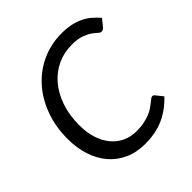

<svg xmlns="http://www.w3.org/2000/svg" viewBox="-194 -870 1023 1023"><g transform="rotate(-45 317.5 -358.0)"><path d="M338.5 -72.5Q371.5 -72.5 397 -78Q422.5 -83.5 442 -91.5Q461.5 -99.5 475.2 -109.2Q489 -119 499.2 -127Q509.5 -135 516.5 -140.5Q523.5 -146 529 -146Q533.5 -146 536.5 -144.2Q539.5 -142.5 541.5 -140L574 -99.5Q527 -48.5 465.8 -20.2Q404.5 8 323 8Q258.5 8 207.8 -15Q157 -38 121.8 -79.2Q86.5 -120.5 67.8 -177.5Q49 -234.5 49 -303Q49 -396.5 78 -474Q107 -551.5 157.8 -607.2Q208.5 -663 277 -693.8Q345.5 -724.5 424.5 -724.5Q462.5 -724.5 493.5 -718Q524.5 -711.5 550 -699Q575.5 -686.5 596.2 -669Q617 -651.5 635 -630L603 -591Q599 -586 594 -582.8Q589 -579.5 581.5 -579.5Q572.5 -579.5 562.5 -589.5Q552.5 -599.5 535.2 -611.2Q518 -623 490.8 -633Q463.5 -643 420 -643Q361.5 -643 311.2 -619.8Q261 -596.5 224 -553.2Q187 -510 165.8 -448.5Q144.5 -387 144.5 -310.5Q144.5 -255 159 -211Q173.5 -167 199.2 -136.2Q225 -105.5 260.5 -89Q296 -72.5 338.5 -72.5Z"/></g></svg>

Font: Lato
Style: Italic
Weight: 400
Italic angle: -7°
Designer: Lukasz Dziedzic
Foundry: tyPoland Lukasz Dziedzic
Version: Version 2.007; 2014-02-27